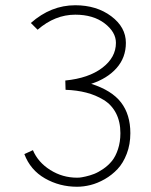

<svg xmlns="http://www.w3.org/2000/svg" viewBox="-20 -711 579 735"><path d="M329.1 -390.1Q390.6 -410.2 426.3 -450.4Q461.9 -490.7 461.9 -546.9Q461.9 -606.9 405.8 -648.9Q349.6 -690.9 268.1 -690.9Q174.8 -690.9 98.1 -623L124 -597.2Q190.4 -654.8 268.1 -654.8Q336.9 -654.8 380.4 -621.6Q423.8 -588.4 423.8 -546.9Q423.8 -491.2 371.6 -451.4Q319.3 -411.6 230 -402.8L231 -367.2Q274.4 -365.7 310.3 -356.4Q346.2 -347.2 376.7 -328.6Q407.2 -310.1 424.1 -277.6Q440.9 -245.1 440.9 -201.2Q440.9 -167.5 431.6 -139.6Q422.4 -111.8 408.4 -94.7Q394.5 -77.6 375.7 -64.7Q356.9 -51.8 340.8 -45.4Q324.7 -39.1 308.1 -35.4Q291.5 -31.7 284.7 -31.2Q277.8 -30.8 274.9 -30.8Q219.2 -30.8 172.4 -60.3Q125.5 -89.8 106 -136.2L73.2 -121.1Q96.2 -60.1 152.1 -28.1Q208 3.9 274.9 3.9Q299.8 3.9 326.4 -2.7Q353 -9.3 380.9 -25.1Q408.7 -41 430.2 -64Q451.7 -86.9 465.3 -122.6Q479 -158.2 479 -201.2Q479 -272.5 443.4 -318.8Q407.7 -365.2 329.1 -390.1Z"/></svg>

Font: Comic Neue Angular Light
Style: Regular
Weight: 300
Designer: Craig Rozynski
Foundry: Craig Rozynski
Version: Version 2.003